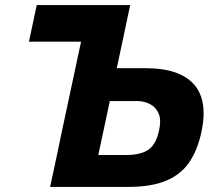

<svg xmlns="http://www.w3.org/2000/svg" viewBox="-20 -733 850 753"><path d="M483 0H176.5Q189 -57.5 200.5 -111.5Q212 -165.5 226 -233.5L272 -448Q279 -482 285.5 -512Q292 -541.5 298 -569.5H93.5L124 -713H490.5Q478 -653 466.2 -597.8Q454.5 -542.5 439.5 -473L438 -465.5H553.5Q682 -465.5 739.5 -403.5Q778.5 -361 778.5 -289Q778.5 -255.5 770 -215.5Q755 -145 722.5 -97Q690 -49 632 -24.5Q574 0 483 0ZM365.5 -125H471Q532.5 -125 562.5 -146.2Q592.5 -167.5 604 -222.5Q608 -241 608 -256Q608 -275.5 601.5 -289.5Q590 -314 567.2 -325.2Q544.5 -336.5 519 -336.5H410.5L394.5 -260.5Q386 -222.5 379.5 -190.5Q372.5 -158 365.5 -125Z"/></svg>

Font: Heraclito
Style: Bold Italic
Weight: 700
Italic angle: -12°
Designer: Kostas Bartsokas (font) & Cristiano Sobral (main changes)
Foundry: Kostas Bartsokas (font) & Cristiano Sobral (main changes)
Version: Version 1.00;July 8, 2020;FontCreator 13.0.0.2655 64-bit